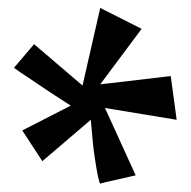

<svg xmlns="http://www.w3.org/2000/svg" viewBox="-20 -757 474 476"><path d="M14.6 -588.9 64.5 -647.5 184.6 -544.9 228.5 -737.3 331.1 -685.5 228.5 -547.9 403.3 -568.4 418 -460 240.2 -489.3 316.4 -322.3Q286.1 -315.4 269 -311.5Q252 -307.6 243.2 -305.7Q232.4 -302.7 228.5 -301.8Q226.6 -302.7 222.7 -320.3Q219.7 -335 214.8 -366.7Q210 -398.4 205.1 -460L85 -357.4L35.2 -433.6L155.3 -495.1Q100.6 -530.3 72.8 -549.3Q44.9 -568.4 31.2 -577.1Q15.6 -587.9 14.6 -588.9Z"/></svg>

Font: Lakki Reddy
Style: Regular
Weight: 400
Designer: Appaji Ambarisha Darbha
Version: Version 1.0.4; ttfautohint (v1.2.42-39fb)